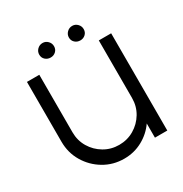

<svg xmlns="http://www.w3.org/2000/svg" viewBox="-150 -730 813 855"><g transform="rotate(-30 256.5 -302.0)"><path d="M40 -192.5V-500H103.5V-204Q103.5 -162 124.2 -127.2Q145 -92.5 179.8 -72Q214.5 -51.5 256.5 -51.5Q298.5 -51.5 333.2 -72Q368 -92.5 388.8 -127.2Q409.5 -162 409.5 -204V-500H473V0H409.5V-73Q382.5 -34 339.5 -10.5Q296.5 13 245.5 13Q188.5 13 142 -14.8Q95.5 -42.5 67.8 -89Q40 -135.5 40 -192.5ZM186.5 -541Q170.5 -541 159.2 -551.2Q148 -561.5 148 -577.5Q148 -593 159.2 -604.2Q170.5 -615.5 186.5 -615.5Q202 -615.5 213 -604.2Q224 -593 224 -577.5Q224 -561.5 213 -551.2Q202 -541 186.5 -541ZM339 -541Q323 -541 311.8 -551.2Q300.5 -561.5 300.5 -577.5Q300.5 -593 311.8 -604.2Q323 -615.5 339 -615.5Q354.5 -615.5 365.5 -604.2Q376.5 -593 376.5 -577.5Q376.5 -561.5 365.5 -551.2Q354.5 -541 339 -541Z"/></g></svg>

Font: Urbanist Light
Style: Regular
Weight: 300
Designer: Corey Hu
Foundry: Corey Hu
Version: Version 1.330; ttfautohint (v1.8.4.7-5d5b)